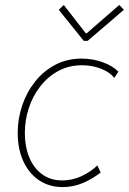

<svg xmlns="http://www.w3.org/2000/svg" viewBox="-20 -760 528 788"><path d="M237.3 7.8Q181.6 7.8 140.1 -20.3Q98.6 -48.3 75.7 -98.4Q52.7 -148.4 52.7 -214.4Q52.7 -272.9 71.3 -327.6Q89.8 -382.3 124.3 -425.5Q158.7 -468.8 207 -494.1Q255.4 -519.5 314.5 -519.5Q360.8 -519.5 402.1 -504.4Q443.4 -489.3 465.8 -465.8L449.2 -440.4Q431.2 -463.4 395 -477.8Q358.9 -492.2 316.4 -492.2Q263.2 -492.2 220 -469Q176.8 -445.8 145.8 -406.2Q114.7 -366.7 98.4 -316.9Q82 -267.1 82 -213.9Q82 -158.2 100.1 -114.3Q118.2 -70.3 152.6 -44.9Q187 -19.5 235.4 -19.5Q277.3 -19.5 315.7 -37.6Q354 -55.7 379.4 -81.1L393.1 -51.8Q357.9 -24.9 319.1 -8.5Q280.3 7.8 237.3 7.8ZM323.7 -592.3 221.2 -719.7 241.7 -739.7 332 -623.5H335.9L469.7 -739.7L488.3 -719.7L339.8 -592.3Z"/></svg>

Font: Reddit Sans ExtraLight
Style: Italic
Weight: 250
Italic angle: -11.25°
Designer: Stephen Hutchings
Version: Version 1.013